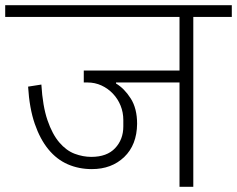

<svg xmlns="http://www.w3.org/2000/svg" viewBox="-40 -718 911 738"><path d="M313 -68Q263 -68 220.5 -86.5Q178 -105 146 -144Q114 -183 93.5 -242.5Q73 -302 68 -385L119 -393Q124 -310 142.5 -256Q161 -202 188 -170.5Q215 -139 247 -127Q279 -115 311 -115Q371 -115 402.5 -148.5Q434 -182 434 -232V-257Q434 -286 423.5 -312Q413 -338 394 -358Q375 -378 350 -389.5Q325 -401 296 -401H282V-447H650V-653H-20V-698H851V-653H703V0H650V-401H406V-397Q438 -378 462.5 -339.5Q487 -301 487 -242Q486 -161 437.5 -114.5Q389 -68 313 -68Z"/></svg>

Font: IBM Plex Sans Devanagari Light
Style: Regular
Weight: 300
Designer: Mike Abbink, Paul van der Laan, Pieter van Rosmalen, Erin McLaughlin
Foundry: Bold Monday
Version: Version 1.1